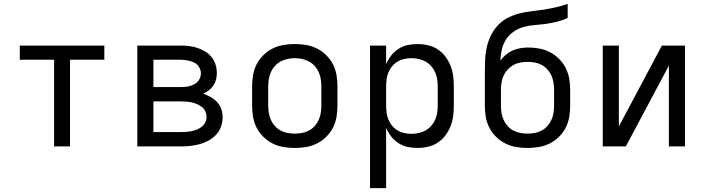

<svg xmlns="http://www.w3.org/2000/svg" viewBox="-20 -755 3640 990"><path d="M259 0V-447H82V-520H518V-447H341V0Z M688 0V-520H911Q933 -520 955 -517.5Q977 -515 998 -508Q1019 -501 1038 -489.5Q1057 -478 1071 -460.5Q1085 -443 1091.5 -421.5Q1098 -400 1098 -378Q1098 -361 1094 -344.5Q1090 -328 1080.5 -314Q1071 -300 1057 -289.5Q1043 -279 1028 -272Q1048 -265 1066.5 -254.5Q1085 -244 1099.5 -228.5Q1114 -213 1121 -192.5Q1128 -172 1128 -151Q1128 -126 1119.5 -102Q1111 -78 1094 -60Q1077 -42 1055 -30Q1033 -18 1009 -11.5Q985 -5 960.5 -2.5Q936 0 911 0ZM771 -306H911Q923 -306 934.5 -307Q946 -308 957.5 -311Q969 -314 980 -319.5Q991 -325 999 -333.5Q1007 -342 1011.5 -353.5Q1016 -365 1016 -377Q1016 -388 1011.5 -399.5Q1007 -411 999 -419.5Q991 -428 980 -433Q969 -438 957.5 -441Q946 -444 934.5 -445.5Q923 -447 911 -447H771ZM771 -74H911Q925 -74 939.5 -75Q954 -76 968.5 -79Q983 -82 996.5 -87.5Q1010 -93 1021 -102Q1032 -111 1038.5 -124.5Q1045 -138 1045 -152Q1045 -167 1039 -180.5Q1033 -194 1021.5 -203Q1010 -212 996.5 -218Q983 -224 968.5 -227Q954 -230 939.5 -231Q925 -232 911 -232H771Z M1500 8Q1471 8 1441.5 3Q1412 -2 1386 -15Q1360 -28 1338.5 -49Q1317 -70 1303.5 -96Q1290 -122 1285 -151.5Q1280 -181 1280 -210V-310Q1280 -339 1285 -368.5Q1290 -398 1303.5 -424Q1317 -450 1338.5 -471Q1360 -492 1386 -505Q1412 -518 1441.5 -523Q1471 -528 1500 -528Q1529 -528 1558.5 -523Q1588 -518 1614 -505Q1640 -492 1661.5 -471Q1683 -450 1696.5 -424Q1710 -398 1715 -368.5Q1720 -339 1720 -310V-210Q1720 -181 1715 -151.5Q1710 -122 1696.5 -96Q1683 -70 1661.5 -49Q1640 -28 1614 -15Q1588 -2 1558.5 3Q1529 8 1500 8ZM1500 -66Q1519 -66 1537.5 -69.5Q1556 -73 1573 -82Q1590 -91 1602.5 -105Q1615 -119 1623 -136.5Q1631 -154 1634 -172.5Q1637 -191 1637 -210V-310Q1637 -329 1634 -347.5Q1631 -366 1623 -383.5Q1615 -401 1602.5 -415Q1590 -429 1573 -438Q1556 -447 1537.5 -451Q1519 -455 1500 -455Q1481 -455 1462.5 -451Q1444 -447 1427 -438Q1410 -429 1397.5 -415Q1385 -401 1377 -383.5Q1369 -366 1366 -347.5Q1363 -329 1363 -310V-210Q1363 -191 1366 -172.5Q1369 -154 1377 -136.5Q1385 -119 1397.5 -105Q1410 -91 1427 -82Q1444 -73 1462.5 -69.5Q1481 -66 1500 -66Z M1888 215V-520H1971V-424Q1981 -448 1997 -468.5Q2013 -489 2034.5 -503Q2056 -517 2081.5 -522.5Q2107 -528 2132 -528Q2160 -528 2186.5 -522Q2213 -516 2236 -501Q2259 -486 2276 -464Q2293 -442 2303 -416.5Q2313 -391 2316.5 -364Q2320 -337 2320 -310V-210Q2320 -183 2316.5 -156Q2313 -129 2303 -103.5Q2293 -78 2276 -56Q2259 -34 2236 -19Q2213 -4 2186.5 2Q2160 8 2132 8Q2107 8 2081.5 2.5Q2056 -3 2034.5 -17Q2013 -31 1997 -51.5Q1981 -72 1971 -96V215ZM2101 -65Q2120 -65 2138.5 -69Q2157 -73 2173.5 -82Q2190 -91 2203 -105.5Q2216 -120 2223.5 -137Q2231 -154 2234 -172.5Q2237 -191 2237 -210V-310Q2237 -329 2234 -347.5Q2231 -366 2223.5 -383Q2216 -400 2203 -414.5Q2190 -429 2173.5 -438Q2157 -447 2138.5 -451Q2120 -455 2101 -455Q2082 -455 2064 -451Q2046 -447 2030 -437.5Q2014 -428 2002 -413.5Q1990 -399 1983 -382Q1976 -365 1973.5 -346.5Q1971 -328 1971 -310V-210Q1971 -192 1973.5 -173.5Q1976 -155 1983 -138Q1990 -121 2002 -106.5Q2014 -92 2030 -82.5Q2046 -73 2064 -69Q2082 -65 2101 -65Z M2700 8Q2671 8 2641.5 3Q2612 -2 2586 -15Q2560 -28 2538.5 -49Q2517 -70 2503.5 -96Q2490 -122 2485 -151.5Q2480 -181 2480 -210V-376Q2480 -408 2481 -440.5Q2482 -473 2488.5 -505Q2495 -537 2508.5 -566.5Q2522 -596 2543.5 -620.5Q2565 -645 2593.5 -660.5Q2622 -676 2653.5 -684.5Q2685 -693 2717 -696.5Q2749 -700 2781 -705Q2813 -710 2844.5 -717Q2876 -724 2907 -735V-662Q2880 -650 2852 -643Q2824 -636 2795.5 -632Q2767 -628 2738 -626Q2709 -624 2681.5 -616.5Q2654 -609 2629.5 -592.5Q2605 -576 2589.5 -552Q2574 -528 2567.5 -499.5Q2561 -471 2560 -442Q2572 -459 2588 -472.5Q2604 -486 2623 -494.5Q2642 -503 2662.5 -506.5Q2683 -510 2704 -510Q2733 -510 2762 -504.5Q2791 -499 2816.5 -485.5Q2842 -472 2863 -451Q2884 -430 2897 -404Q2910 -378 2915 -349.5Q2920 -321 2920 -292V-210Q2920 -181 2915 -151.5Q2910 -122 2896.5 -96Q2883 -70 2861.5 -49Q2840 -28 2814 -15Q2788 -2 2758.5 3Q2729 8 2700 8ZM2700 -66Q2719 -66 2737.5 -69.5Q2756 -73 2773 -82Q2790 -91 2802.5 -105Q2815 -119 2823 -136.5Q2831 -154 2834 -172.5Q2837 -191 2837 -210V-292Q2837 -310 2834 -329Q2831 -348 2823.5 -365Q2816 -382 2803 -396.5Q2790 -411 2773.5 -420Q2757 -429 2738 -432.5Q2719 -436 2701 -436Q2682 -436 2663 -432.5Q2644 -429 2627.5 -420Q2611 -411 2598 -397Q2585 -383 2577 -365.5Q2569 -348 2566 -329.5Q2563 -311 2563 -292V-210Q2563 -191 2566 -172.5Q2569 -154 2577 -136.5Q2585 -119 2597.5 -105Q2610 -91 2627 -82Q2644 -73 2662.5 -69.5Q2681 -66 2700 -66Z M3088 0V-520H3171V-103L3393 -520H3512V0H3429V-417L3207 0Z"/></svg>

Font: Iosevka Aile
Style: Regular
Weight: 400
Designer: Belleve Invis
Foundry: Belleve Invis
Version: Version 28.0.1; ttfautohint (v1.8.4)